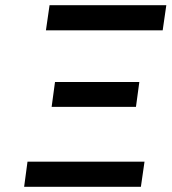

<svg xmlns="http://www.w3.org/2000/svg" viewBox="-20 -720 661 740"><path d="M171 -700 157 -603H607L621 -700ZM192 -404 179 -308H504L517 -404ZM86 -97 73 0H523L537 -97Z"/></svg>

Font: Unageo
Style: Medium-Italic
Weight: 500
Designer: Richard Sepsi
Foundry: Richard Sepsi
Version: Version 2.000